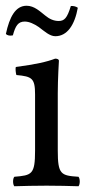

<svg xmlns="http://www.w3.org/2000/svg" viewBox="-20 -646 311 668"><path d="M184.1 -573C167 -573 151.7 -580 137.3 -592C119.3 -606 99.5 -626 72.5 -626C33.8 -626 13.1 -587 0.5 -528C5.9 -522 14.9 -521 24.8 -523C33.8 -556 42.8 -571 66.2 -571C81.5 -571 98.6 -563 114.8 -552C133.7 -538 152.6 -520 172.4 -520C213.8 -520 239.9 -559 250.7 -619C245.3 -623 236.3 -626 226.4 -625C213.8 -583 203.9 -573 184.1 -573ZM181 -122V-321.3C181 -371 185 -435 185 -435C185 -439 180 -442 172 -442C143.5 -431 104 -422 35 -413C33 -407 35 -391 37 -385C91.5 -379.9 102 -374 102 -317V-122C102 -39 91 -36 30 -31C24 -25 24 -4 30 2C63 1 102 0 142 0C182 0 220 1 253 2C259 -4 259 -25 253 -31C192 -35 181 -39 181 -122Z"/></svg>

Font: Libertinus Serif
Style: Regular
Weight: 400
Designer: Philipp H. Poll
Foundry: Khaled Hosny
Version: Version 6.2